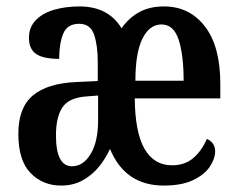

<svg xmlns="http://www.w3.org/2000/svg" viewBox="-20 -567 740 597"><path d="M170 10Q113 10 75 -29Q37 -68 37 -151Q37 -232 82 -270Q127 -308 218 -312L284 -315V-373Q284 -426 272.5 -459.5Q261 -493 226 -493Q189 -493 176.5 -462Q164 -431 164 -384Q114 -384 92 -399.5Q70 -415 70 -449Q70 -483 92 -505Q114 -527 149.5 -537Q185 -547 227 -547Q317 -547 358 -479Q380 -511 412.5 -529Q445 -547 490 -547Q569 -547 617 -485Q665 -423 665 -307V-261H399Q400 -155 429.5 -104Q459 -53 515 -53Q555 -53 581.5 -76Q608 -99 623 -135Q634 -131 641.5 -121Q649 -111 649 -97Q649 -74 632.5 -49Q616 -24 580.5 -7Q545 10 489 10Q369 10 322 -104Q309 -75 288 -49Q267 -23 237.5 -6.5Q208 10 170 10ZM551 -316Q551 -396 535.5 -443.5Q520 -491 482 -491Q445 -491 423 -447Q401 -403 401 -316ZM204 -50Q239 -50 262 -88.5Q285 -127 285 -192V-270L247 -267Q194 -263 174 -233Q154 -203 154 -146Q154 -50 204 -50Z"/></svg>

Font: Noto Serif ExtraCondensed SemiBold
Style: Regular
Weight: 600
Width: 2
Designer: Monotype Design Team
Foundry: Monotype Imaging Inc.
Version: Version 2.015; ttfautohint (v1.8.4.7-5d5b)